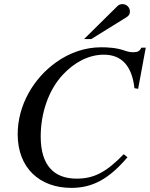

<svg xmlns="http://www.w3.org/2000/svg" viewBox="-20 -896 729 934"><path d="M689 -664H668C660 -648 650 -642 630 -642C621 -642 609 -642 589 -649C547 -664 505 -666 472 -666C393 -666 317 -639 253 -593C143 -515 66 -384 66 -243C66 -78 174 18 327 18C430 18 510 -25 600 -131L582 -146C495 -56 435 -27 353 -27C242 -27 178 -92 178 -232C178 -342 214 -456 286 -533C341 -592 411 -630 485 -630C573 -630 622 -574 634 -467L652 -464ZM389 -706H424L595 -812C607 -819 612 -828 612 -840C612 -860 596 -876 576 -876C566 -876 558 -873 551 -866Z"/></svg>

Font: XITS
Style: Italic
Weight: 400
Italic angle: -16.33°
Designer: MicroPress Inc., with final additions and corrections provided by Coen Hoffman, Elsevier (retired)
Version: Version 1.302